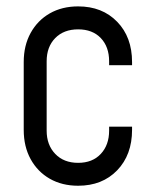

<svg xmlns="http://www.w3.org/2000/svg" viewBox="-20 -575 475 607"><path d="M227 12.2Q176.1 12.2 137.4 -9.9Q98.8 -32 76.9 -71.8Q55 -111.6 55 -164.5V-378.8Q55 -431.2 76.9 -470.9Q98.8 -510.6 137.4 -532.7Q176.1 -554.8 227 -554.8Q303.4 -554.8 350.4 -506.2Q397.5 -457.8 397.5 -378.8V-368.8H325V-381.2Q325 -427 298.7 -454.6Q272.4 -482.2 227 -482.2Q181.6 -482.2 154.6 -454.6Q127.5 -427 127.5 -381.2V-162Q127.5 -116.7 154.6 -88.5Q181.6 -60.2 227 -60.2Q272.4 -60.2 298.7 -88.5Q325 -116.7 325 -162V-174.5H397.5V-164.5Q397.5 -85.3 350.4 -36.5Q303.4 12.2 227 12.2Z"/></svg>

Font: Mohave Light
Style: Regular
Weight: 300
Designer: Gumpita Rahayu
Foundry: Tokotype
Version: Version 2.003